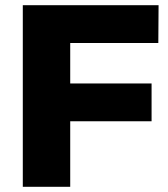

<svg xmlns="http://www.w3.org/2000/svg" viewBox="-20 -721 647 741"><path d="M68 -701H592L591 -555H251V-399H565V-253H251V0H68Z"/></svg>

Font: Gontserrat
Style: Bold
Weight: 700
Designer: Julieta Ulanovsky
Foundry: Julieta Ulanovsky
Version: Version 6.001